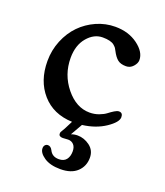

<svg xmlns="http://www.w3.org/2000/svg" viewBox="-125 -527 719 837"><g transform="rotate(20 234.0 -108.0)"><path d="M252 224.1Q204.6 224.1 176.5 205.1Q148.4 186 148.4 164.6Q148.4 155.3 153.6 149.7Q158.7 144 166.5 144Q179.7 144 188 160.2Q200.2 185.5 231 185.5Q254.4 185.5 265.6 171.1Q276.9 156.7 276.9 133.3Q276.9 112.8 266.8 102.1Q256.8 91.3 241.2 91.3Q237.3 91.3 229 92Q220.7 92.8 216.3 92.8Q197.3 92.8 197.3 79.1Q197.3 74.7 198.5 71.5Q199.7 68.4 203.9 62.3Q208 56.2 210.4 51.3L230 12.7Q141.6 9.3 90.1 -49.6Q38.6 -108.4 38.6 -200.2Q38.6 -250.5 57.1 -295.7Q75.7 -340.8 106.7 -372.6Q137.7 -404.3 179.4 -422.9Q221.2 -441.4 266.6 -441.4Q328.1 -441.4 371.1 -409.7Q414.1 -377.9 414.1 -340.3Q414.1 -325.7 400.6 -310.5Q387.2 -295.4 367.7 -295.4Q342.8 -295.4 328.9 -306.4Q314.9 -317.4 301.8 -342.8Q298.3 -350.1 295.2 -354.5Q292 -358.9 284.4 -365.5Q276.9 -372.1 263.2 -375.5Q249.5 -378.9 230.5 -378.9Q190.4 -378.9 159.7 -342.8Q128.9 -306.6 128.9 -247.6Q128.9 -169.9 177.2 -110.6Q225.6 -51.3 287.6 -51.3Q310.1 -51.3 330.3 -58.8Q350.6 -66.4 362.5 -75.7Q374.5 -85 386.7 -92.5Q398.9 -100.1 407.2 -100.1Q425.3 -100.1 425.3 -79.6Q425.3 -56.2 381.3 -26.6Q337.4 2.9 275.4 10.7L244.1 65.4Q258.3 60.1 273.4 60.1Q304.2 60.1 330.6 79.8Q356.9 99.6 356.9 133.8Q356.9 172.9 329.8 198.5Q302.7 224.1 252 224.1Z"/></g></svg>

Font: Cooper* Medium
Style: Regular
Weight: 500
Designer: Owen Earl
Foundry: indestructible type*
Version: Version 0.001